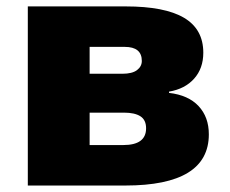

<svg xmlns="http://www.w3.org/2000/svg" viewBox="-20 -573 710 593"><path d="M607.9 -410.2Q607.9 -361.8 579.6 -330.1Q551.3 -298.3 502 -290V-286.1Q561.5 -279.3 593.3 -245.4Q625 -211.4 625 -158.2Q625 0 367.2 0H65.9V-553.2H368.2Q488.8 -553.2 548.3 -518.1Q607.9 -482.9 607.9 -410.2ZM431.2 -176.8Q431.2 -202.6 413.6 -213.9Q396 -225.1 362.8 -225.1H256.8V-125H360.8Q431.2 -125 431.2 -176.8ZM418 -384.8Q418 -428.2 365.2 -428.2H256.8V-345.2H357.9Q388.2 -345.2 403.1 -356.4Q418 -367.7 418 -384.8Z"/></svg>

Font: OpenSansExtrabold
Style: Regular
Weight: 800
Foundry: Ascender Corporation
Version: Version 1.10